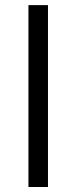

<svg xmlns="http://www.w3.org/2000/svg" viewBox="-20 -748 306 768"><path d="M171.9 -727.5V0H93.8V-727.5Z"/></svg>

Font: GitLab Sans
Style: Regular
Weight: 400
Designer: Rasmus Andersson
Foundry: Modifications by GitLab B.V., manufactured by rsms
Version: Version 4.000;git-c8fb6b7